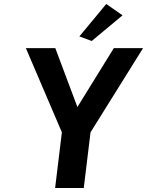

<svg xmlns="http://www.w3.org/2000/svg" viewBox="-20 -945 739 965"><path d="M379 -762 441 -739 596 -868 514 -925ZM699 -703H552L369 -407L258 -703H110L291 -280L257 0H401L435 -280Z"/></svg>

Font: Bluebird
Style: NrwObl
Weight: 400
Designer: Jasper
Foundry: Cannot Into Space Fonts
Version: Version 0.98